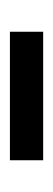

<svg xmlns="http://www.w3.org/2000/svg" viewBox="120 -484 107 387"><g transform="rotate(90 173.5 -290.5)"><path d="M44 -257V-324H303V-257Z"/></g></svg>

Font: Literata 60pt
Style: Regular
Weight: 400
Designer: Latin by Veronika Burian and Jose Scaglione. Greek by Irene Vlachou. Cyrillic by Vera Evstafieva.
Foundry: TypeTogether
Version: Version 3.002